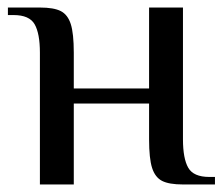

<svg xmlns="http://www.w3.org/2000/svg" viewBox="-20 -490 593 510"><path d="M86 -350Q86 -401 72 -425.5Q58 -450 16 -450H1V-470H86Q123 -470 141.5 -460.5Q160 -451 168 -426Q176 -401 176 -350V-255H376V-470H466V-120Q466 -69 480 -44.5Q494 -20 536 -20H551V0H466Q429 0 410.5 -9.5Q392 -19 384 -44Q376 -69 376 -120V-215H176V0H86Z"/></svg>

Font: El Messiri
Style: Regular
Weight: 400
Designer: Mohamed Gaber
Foundry: Kief Type Foundry
Version: Version 2.006